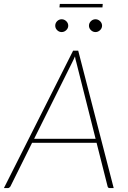

<svg xmlns="http://www.w3.org/2000/svg" viewBox="-39 -962 656 982"><path d="M0 0ZM542.5 0H522Q514 0 511.5 -8L455 -231.5H125L14 -8Q11.5 -4.5 8.2 -2.2Q5 0 1 0H-19L335 -703H361ZM135.5 -252H450L351 -644.5Q349 -651.5 347.2 -658.5Q345.5 -665.5 344.5 -673.5Q341 -665.5 337.8 -658.5Q334.5 -651.5 331 -644.5ZM267 -942H486.5L485 -924H265ZM310 -830.5Q310 -817.5 299.8 -807.8Q289.5 -798 276.5 -798Q263 -798 253.2 -807.8Q243.5 -817.5 243.5 -830.5Q243.5 -844 253.2 -853.8Q263 -863.5 276.5 -863.5Q289.5 -863.5 299.8 -853.8Q310 -844 310 -830.5ZM483 -830.5Q483 -817.5 472.8 -807.8Q462.5 -798 449.5 -798Q436 -798 426 -807.8Q416 -817.5 416 -830.5Q416 -844 426 -853.8Q436 -863.5 449.5 -863.5Q462.5 -863.5 472.8 -853.8Q483 -844 483 -830.5Z"/></svg>

Font: Lato Thin
Style: Italic
Weight: 200
Italic angle: -7°
Designer: Lukasz Dziedzic
Foundry: tyPoland Lukasz Dziedzic
Version: Version 2.007; 2014-02-27